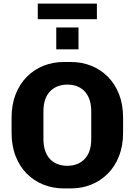

<svg xmlns="http://www.w3.org/2000/svg" viewBox="-20 -1040 750 1070"><path d="M335 10Q275 10 222.2 -11Q169.5 -32 129.5 -72Q89.5 -112 67 -169.8Q44.5 -227.5 44.5 -301V-383.5Q44.5 -457 67.2 -514.8Q90 -572.5 130 -612.5Q170 -652.5 222.5 -673.5Q275 -694.5 334.5 -694.5H375.5Q436 -694.5 488.5 -673.5Q541 -652.5 581 -612.5Q621 -572.5 643.5 -514.8Q666 -457 666 -383.5V-301Q666 -227.5 643.2 -169.8Q620.5 -112 580.5 -72Q540.5 -32 488 -11Q435.5 10 376 10ZM355 -116Q384 -116 408 -125Q432 -134 450.2 -152.2Q468.5 -170.5 478.5 -198.5Q488.5 -226.5 488.5 -265.5V-418.5Q488.5 -457.5 478.5 -485.8Q468.5 -514 450.2 -532.5Q432 -551 408 -559.8Q384 -568.5 355.5 -568.5Q327.5 -568.5 303 -559.5Q278.5 -550.5 260.2 -532.2Q242 -514 232 -486Q222 -458 222 -419V-266Q222 -227 232 -198.8Q242 -170.5 260.2 -152Q278.5 -133.5 302.8 -124.8Q327 -116 355 -116ZM190.5 -933V-1020H520V-933ZM293.5 -765V-887H417.5V-765Z"/></svg>

Font: Chivo Medium
Style: Regular
Weight: 500
Designer: Hector Gatti
Foundry: Omnibus-Type
Version: Version 2.002